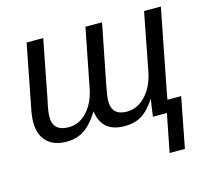

<svg xmlns="http://www.w3.org/2000/svg" viewBox="-104 -650 1059 971"><g transform="rotate(-15 425.5 -164.5)"><path d="M707 0H634Q634 -2 639 -37L647 -90H646Q611 -36 574 -13.5Q537 9 486 9Q365 9 351 -104Q313 -43 273.5 -17Q234 9 181 9Q115 9 78.5 -27Q42 -63 42 -129Q42 -163 52 -209L114 -528H201L141 -219Q128 -163 128 -134Q128 -59 210 -59Q267 -59 309 -106.5Q351 -154 364 -232L422 -528H509L448 -219Q436 -160 436 -134Q436 -59 515 -59Q571 -59 614.5 -106.5Q658 -154 672 -233L729 -528H817L736 -113L727 -64H799L748 199H668Z"/></g></svg>

Font: Libra Sans
Style: Italic
Weight: 400
Italic angle: -12°
Foundry: Context Ltd
Version: Version 1.002